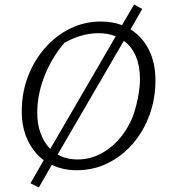

<svg xmlns="http://www.w3.org/2000/svg" viewBox="-20 -751 758 856"><path d="M322 8Q261 8 211 -16L153 85L116 66L175 -37Q129 -71 103 -127Q77 -183 77 -255Q77 -337 104.5 -409.5Q132 -482 181 -537.5Q230 -593 293.5 -624Q357 -655 430 -655Q481 -655 524 -639L578 -731L614 -711L562 -620Q614 -588 643.5 -529.5Q673 -471 673 -393Q673 -310 646 -237Q619 -164 571 -109Q523 -54 459.5 -23Q396 8 322 8ZM146 -249Q146 -197 161.5 -155.5Q177 -114 204 -87L496 -589Q462 -603 420 -603Q343 -603 267 -560Q210 -493 178 -411Q146 -329 146 -249ZM326 -40Q402 -40 467.5 -90Q533 -140 570 -226Q585 -265 594.5 -313Q604 -361 604 -399Q604 -457 585.5 -500.5Q567 -544 532 -569L237 -62Q276 -40 326 -40Z"/></svg>

Font: Piazzolla Light
Style: Italic
Weight: 300
Italic angle: -11.3°
Designer: Juan Pablo del Peral
Foundry: Huerta Tipografica
Version: Version 1.330